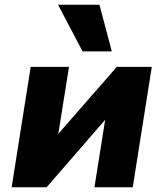

<svg xmlns="http://www.w3.org/2000/svg" viewBox="-20 -787 687 807"><path d="M29 0 109 -506H270L222 -205H208L471 -506H618L538 0H377L425 -302H438L176 0ZM327 -571 224 -767H398L450 -571Z"/></svg>

Font: Nunito Sans 7pt SemiCondensed Black
Style: Italic
Weight: 900
Width: 4
Italic angle: -9°
Designer: Vernon Adams
Foundry: Vernon Adams
Version: Version 3.101;gftools[0.9.27]